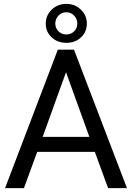

<svg xmlns="http://www.w3.org/2000/svg" viewBox="-20 -966 677 986"><path d="M321 -946Q365 -946 395.5 -916.5Q426 -887 426 -845Q426 -802 396 -774Q366 -746 321 -746Q276 -746 245.5 -774Q215 -802 215 -845Q215 -887 245.5 -916.5Q276 -946 321 -946ZM321 -789Q345 -789 361 -805.5Q377 -822 377 -845Q377 -868 361 -885.5Q345 -903 321 -903Q296 -903 280 -885.5Q264 -868 264 -845Q264 -822 280 -805.5Q296 -789 321 -789ZM277 -711H360L632 0H535L467 -186H171L103 0H6ZM319 -595 199 -263H439Z"/></svg>

Font: Freesentation 5 Medium
Style: Regular
Weight: 500
Designer: glyphs from Roboto by Christian Robertson / Hangul glyphs from Noto Sans CJK(Source Han Sans) by Jang Soo-young and Kang
Foundry: PT&
Version: Version 2.001